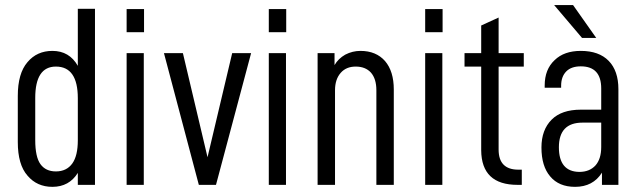

<svg xmlns="http://www.w3.org/2000/svg" viewBox="-20 -725 2504 753"><path d="M49.8 -168V-348.6Q49.8 -437.5 87.9 -481.4Q125 -525.4 185.5 -525.4Q252 -525.4 285.2 -466.8V-690.4H352.5V0H285.2V-46.9Q251 7.8 185.5 7.8Q125 7.8 87.9 -36.1Q49.8 -79.1 49.8 -168ZM285.2 -174.8V-339.8Q285.2 -463.9 199.2 -463.9Q118.2 -463.9 118.2 -340.8V-175.8Q118.2 -109.4 138.7 -81.1Q159.2 -52.7 199.2 -52.7Q241.2 -52.7 263.7 -84Q285.2 -114.3 285.2 -174.8Z M476.6 -516.6H543.9V0H476.6ZM476.6 -689.5H544.9V-598.6H476.6Z M623 -516.6H697.3L793.9 -108.4L890.6 -516.6H964.8L827.1 0H759.8Z M1034.2 -516.6H1101.6V0H1034.2ZM1034.2 -689.5H1102.5V-598.6H1034.2Z M1225.6 -516.6H1292V-469.7Q1306.6 -495.1 1334 -510.7Q1362.3 -525.4 1393.6 -525.4Q1455.1 -525.4 1490.2 -485.4Q1524.4 -445.3 1524.4 -374V0H1456.1V-371.1Q1456.1 -416 1434.6 -440.4Q1413.1 -463.9 1375 -463.9Q1337.9 -463.9 1316.4 -439.5Q1293.9 -414.1 1293.9 -371.1V0H1225.6Z M1647.5 -516.6H1714.8V0H1647.5ZM1647.5 -689.5H1715.8V-598.6H1647.5Z M1935.5 -463.9V-138.7Q1935.5 -98.6 1955.1 -79.1Q1974.6 -59.6 2012.7 -59.6H2026.4V0H2009.8Q1868.2 0 1867.2 -135.7V-463.9H1801.8V-516.6H1867.2V-625L1935.5 -656.2V-516.6H2034.2V-463.9Z M2405.3 -375V0H2340.8V-47.9Q2305.7 7.8 2235.4 7.8Q2171.9 7.8 2137.7 -33.2Q2103.5 -73.2 2103.5 -146.5Q2103.5 -215.8 2143.6 -255.9Q2182.6 -294.9 2257.8 -294.9H2337.9V-377.9Q2337.9 -464.8 2257.8 -464.8Q2220.7 -464.8 2201.2 -445.3Q2180.7 -424.8 2180.7 -388.7V-380.9H2116.2V-389.6Q2116.2 -453.1 2155.3 -489.3Q2192.4 -525.4 2257.8 -525.4Q2329.1 -525.4 2367.2 -486.3Q2405.3 -447.3 2405.3 -375ZM2337.9 -148.4V-244.1H2264.6Q2171.9 -244.1 2171.9 -147.5Q2171.9 -51.8 2252 -50.8Q2292 -50.8 2315.4 -76.2Q2337.9 -101.6 2337.9 -148.4ZM2262.7 -576.2 2153.3 -705.1H2227.5L2318.4 -576.2Z"/></svg>

Font: Dinish Condensed
Style: Regular
Weight: 400
Width: 3
Designer: Bert Driehuis
Foundry: Playbeing
Version: Version 3.006; git-39231f3c-release